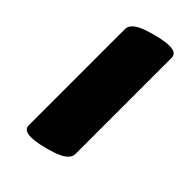

<svg xmlns="http://www.w3.org/2000/svg" viewBox="-16 -225 353 353"><g transform="rotate(-45 160.5 -49.0)"><path d="M321 -18Q321 0 308 0H58Q42 0 32 -30.5Q22 -61 22 -80Q22 -98 35 -98H285Q301 -98 311 -67Q321 -36 321 -18Z"/></g></svg>

Font: Cairo SemiBold
Style: Italic
Weight: 600
Italic angle: -13°
Designer: Mohamed Gaber, Accademia di Belle Arti di Urbino and others
Foundry: Kief Type Foundry, Accademia di Belle Arti di Urbino and others
Version: Version 3.011